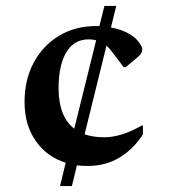

<svg xmlns="http://www.w3.org/2000/svg" viewBox="-20 -655 576 649"><path d="M183 -26 202 -105Q138 -125 100.5 -179Q63 -233 63 -310Q63 -386 94 -443.5Q125 -501 179.5 -534Q234 -567 306 -567Q311 -567 316 -567L333 -635H373L355 -562Q384 -557 407.5 -545.5Q431 -534 445 -518Q461 -499 461 -488Q461 -476 448 -464L405 -428H398L364 -473Q358 -481 352 -488Q346 -495 340 -501L266 -201Q295 -191 332 -191Q390 -191 460 -231H463V-201Q434 -154 386.5 -124Q339 -94 276 -94Q258 -94 240 -96L223 -26ZM178 -357Q178 -261 231 -220L305 -519Q293 -522 280 -522Q230 -522 204 -478Q178 -434 178 -357Z"/></svg>

Font: Spectral SemiBold
Style: Regular
Weight: 600
Designer: Jean-Baptiste Levee
Foundry: Production Type
Version: Version 2.001